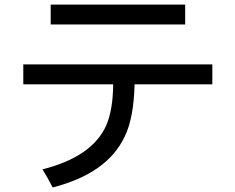

<svg xmlns="http://www.w3.org/2000/svg" viewBox="-20 -781 1040 849"><path d="M575.2 -408.2Q571.3 -257.8 531.2 -176.8Q454.1 -13.7 212.9 47.9Q191.4 5.9 168 -32.2Q388.7 -87.9 450.2 -227.5Q479.5 -295.9 480.5 -408.2H83V-496.1H918.9V-408.2ZM798.8 -672.9H204.1V-760.7H798.8Z"/></svg>

Font: MotoyaLCedar
Style: W3 mono
Weight: 400
Version: Version 1.01